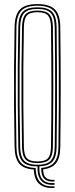

<svg xmlns="http://www.w3.org/2000/svg" viewBox="-20 -826 366 941"><path d="M247.2 95Q201.2 98.5 174.5 77.1Q147.8 55.8 145.8 4.8Q95.5 1.5 74 -24.4Q52.5 -50.2 51.5 -105.8Q49.5 -209.2 48.9 -302.8Q48.2 -396.2 48.9 -491.1Q49.5 -586 51.5 -693.5Q52.5 -753.8 78.1 -779.9Q103.8 -806 163.5 -806Q222 -806 248.4 -780.2Q274.8 -754.5 275.5 -693.5Q277.5 -534.8 277.5 -392.6Q277.5 -250.5 275.5 -105.8Q275 -52.5 255.1 -26.9Q235.2 -1.2 191.5 4Q191.8 33.8 205.5 45.6Q219.2 57.5 247.2 55.5V63.5Q213.2 66 197.4 50.4Q181.5 34.8 181.8 -3Q226.2 -6.5 246 -30.4Q265.8 -54.2 266.5 -106Q267.8 -207.2 268.2 -301.9Q268.8 -396.5 268.2 -492.4Q267.8 -588.2 266.5 -693.5Q265.8 -751 241.5 -774.5Q217.2 -798 163.5 -798Q107.5 -798 84.5 -773.5Q61.5 -749 60.5 -693.5Q58.5 -582.5 57.9 -488.8Q57.2 -395 58 -303Q58.8 -211 60.5 -106Q61.5 -51 83.2 -27.8Q105 -4.5 154.8 -2.8Q155.5 93.8 247.2 87ZM247.2 79.5Q159.8 85.8 164 -10.5Q113 -10.5 91.8 -32.1Q70.5 -53.8 69.8 -106.2Q67.8 -217 67.1 -310.8Q66.5 -404.5 67.1 -496.4Q67.8 -588.2 69.8 -693.2Q70.5 -746.2 91.8 -768.2Q113 -790.2 163.5 -790.2Q213.5 -790.2 235.1 -768.2Q256.8 -746.2 257.5 -693.2Q258.8 -581.2 259.2 -487.5Q259.8 -393.8 259.2 -302.4Q258.8 -211 257.5 -106.2Q256.8 -56 237.2 -34.2Q217.8 -12.5 173 -10.8Q171 35 189.1 54.5Q207.2 74 247.2 71.2ZM163.5 -18.5Q210.2 -18.5 229 -38.6Q247.8 -58.8 248.2 -106.5Q249.2 -192.2 249.8 -265.1Q250.2 -338 250.2 -405.6Q250.2 -473.2 249.8 -543.1Q249.2 -613 248.2 -693Q247.8 -741.2 229.1 -761.8Q210.5 -782.2 163.5 -782.2Q117.5 -782.2 98.6 -762.2Q79.8 -742.2 78.8 -693.2Q76.8 -587.8 76.1 -495.1Q75.5 -402.5 76.1 -308.8Q76.8 -215 78.8 -106.2Q79.8 -58.2 98.5 -38.4Q117.2 -18.5 163.5 -18.5ZM163.5 -26.8Q122 -26.8 105.4 -44.4Q88.8 -62 88 -106.5Q86 -217.5 85.4 -311.1Q84.8 -404.8 85.4 -496.4Q86 -588 88 -693Q88.8 -738 105.2 -756.1Q121.8 -774.2 163.5 -774.2Q205.5 -774.2 222.1 -755.9Q238.8 -737.5 239.2 -692.8Q240.2 -605 240.8 -532Q241.2 -459 241.2 -392Q241.2 -325 240.6 -255.9Q240 -186.8 239.2 -106.8Q238.8 -63 222.4 -44.9Q206 -26.8 163.5 -26.8ZM163.5 -34.8Q202.2 -34.8 215.9 -51.4Q229.5 -68 230 -107Q231 -191.8 231.5 -262.1Q232 -332.5 232 -398.5Q232 -464.5 231.5 -535.5Q231 -606.5 230 -692.5Q229.5 -732.5 215.9 -749.4Q202.2 -766.2 163.5 -766.2Q126.2 -766.2 112 -750.2Q97.8 -734.2 97 -692.8Q95 -587 94.4 -494.5Q93.8 -402 94.4 -308.5Q95 -215 97 -106.8Q97.8 -66.2 112 -50.5Q126.2 -34.8 163.5 -34.8Z"/></svg>

Font: Big Shoulders Inline Display Light
Style: Regular
Weight: 300
Designer: Patric King
Foundry: XO Type Co
Version: Version 1.000